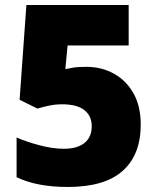

<svg xmlns="http://www.w3.org/2000/svg" viewBox="-20 -734 626 764"><path d="M324 -468Q384 -468 433 -441Q482 -414 511 -363Q540 -312 540 -238Q540 -118 468 -54Q396 10 250 10Q126 10 46 -29V-187Q84 -170 137 -156Q190 -142 234 -142Q287 -142 316 -165Q345 -188 345 -232Q345 -273 315.5 -296Q286 -319 227 -319Q200 -319 174.5 -313.5Q149 -308 129 -302L58 -337L85 -714H492V-553H249L240 -459Q256 -462 272.5 -465Q289 -468 324 -468Z"/></svg>

Font: Noto Sans Meetei Mayek Black
Style: Regular
Weight: 900
Designer: Monotype Design Team and Neelakash Kshetrimayum
Foundry: Monotype Imaging Inc.
Version: Version 2.002; ttfautohint (v1.8.4.7-5d5b)